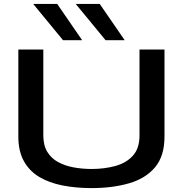

<svg xmlns="http://www.w3.org/2000/svg" viewBox="-20 -954 938 984"><path d="M74 -254V-700H202V-260Q202 -209 222.5 -175.5Q243 -142 278.5 -123Q314 -104 358 -96Q402 -88 450 -88Q514 -88 570 -103Q626 -118 660.5 -155.5Q695 -193 695 -260V-700H823V-254Q823 -154 774.5 -96.5Q726 -39 641 -14.5Q556 10 449 10Q369 10 300.5 -3.5Q232 -17 181.5 -47Q131 -77 102.5 -128Q74 -179 74 -254ZM521 -748 368 -934H491L619 -748ZM303 -748 150 -934H273L401 -748Z"/></svg>

Font: Georama Extended Medium
Style: Regular
Weight: 500
Width: 7
Designer: Jean-Baptiste Levee
Foundry: Production Type
Version: Version 1.000